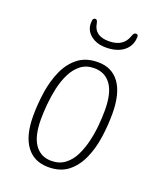

<svg xmlns="http://www.w3.org/2000/svg" viewBox="-134 -797 739 888"><g transform="rotate(20 235.0 -353.5)"><path d="M210 6Q140 6 102 -45Q64 -96 64 -193Q64 -252 73 -311.5Q82 -371 104 -420Q126 -469 164.5 -499Q203 -529 262 -529Q331 -529 368 -477.5Q405 -426 405 -327Q405 -269 396.5 -210Q388 -151 366 -102Q344 -53 306.5 -23.5Q269 6 210 6ZM213 -26Q252 -26 279.5 -46.5Q307 -67 324 -101.5Q341 -136 350.5 -176.5Q360 -217 363.5 -257.5Q367 -298 367 -331Q367 -415 337.5 -456Q308 -497 255 -497Q216 -497 189 -476Q162 -455 145 -420.5Q128 -386 119 -345Q110 -304 106.5 -263.5Q103 -223 103 -191Q103 -108 132 -67Q161 -26 213 -26ZM271 -605Q226 -605 197 -628Q168 -651 168 -687Q168 -703 171.5 -708Q175 -713 182 -713Q191 -713 194 -696Q203 -637 274 -637Q346 -637 365 -696Q369 -707 373 -710Q377 -713 381 -713Q392 -713 392 -702Q392 -658 359.5 -631.5Q327 -605 271 -605Z"/></g></svg>

Font: Asap Condensed Condensed Thin
Style: Italic
Weight: 100
Width: 3
Italic angle: -6°
Designer: Pablo Cosgaya
Foundry: Omnibus-Type
Version: Version 3.001; ttfautohint (v1.8.4.7-5d5b)